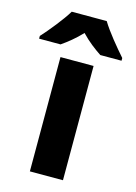

<svg xmlns="http://www.w3.org/2000/svg" viewBox="-168 -829 630 891"><g transform="rotate(15 147.0 -383.0)"><path d="M231 -766H63C38 -724 -17 -656 -51 -619V-606H52C81 -626 114 -652 146 -686C178 -652 213 -626 243 -606H345V-619C309 -660 258 -721 231 -766ZM226 0V-549H67V0Z"/></g></svg>

Font: Noto Sans Sinhala UI SemiCondensed ExtraBold
Style: Regular
Weight: 800
Width: 4
Designer: Jelle Bosma - Monotype Design Team
Foundry: Monotype Imaging Inc.
Version: Version 2.006